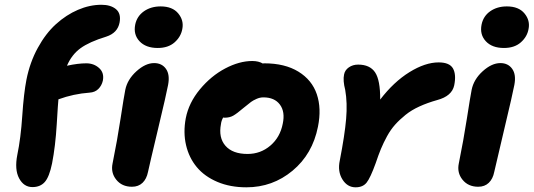

<svg xmlns="http://www.w3.org/2000/svg" viewBox="-20 -780 2257 812"><path d="M117.2 11.2Q80.6 11.2 60.8 -25.9Q41 -63 53.2 -125Q67.9 -195.8 74.2 -290.8Q80.6 -385.7 91.8 -442.9Q106.4 -516.6 139.9 -577.6Q173.3 -638.7 216.8 -678Q260.3 -717.3 309.8 -738.5Q359.4 -759.8 409.2 -759.8Q447.8 -759.8 470.2 -741.5Q492.7 -723.1 485.8 -685.1Q477.5 -640.6 429.2 -625Q357.4 -603 320.3 -575.9Q283.2 -548.8 263.2 -502Q309.6 -512.2 345.2 -512.2Q377 -512.2 399.2 -492.2Q421.4 -472.2 415 -439Q410.2 -418 396 -403.8Q381.8 -389.6 358.9 -388.2Q291 -383.3 227.1 -359.9Q225.6 -348.6 220 -255.1Q214.4 -161.6 200.2 -88.9Q188.5 -31.7 169.4 -10.3Q150.4 11.2 117.2 11.2ZM647 -577.1Q596.7 -577.1 570.1 -605.5Q543.5 -633.8 551.8 -675.8Q559.1 -711.4 588.6 -732.2Q618.2 -752.9 659.2 -752.9Q709.5 -752.9 733.9 -723.1Q758.3 -693.4 751 -657.2Q745.1 -624.5 718.3 -600.8Q691.4 -577.1 647 -577.1ZM538.1 9.8Q495.6 9.8 471.7 -20Q447.8 -49.8 456.1 -88.9Q476.1 -187.5 490 -279.1Q503.9 -370.6 509.8 -399.9Q518.6 -443.8 556.9 -478.5Q595.2 -513.2 631.8 -513.2Q664.6 -513.2 681.9 -488.8Q699.2 -464.4 690.9 -420.9Q684.1 -383.8 647.9 -232.4Q611.8 -81.1 606 -53.2Q600.1 -23.4 582.8 -6.8Q565.4 9.8 538.1 9.8Z M1022 12.2Q953.6 12.2 899.4 -10.7Q845.2 -33.7 812.3 -73.2Q779.3 -112.8 766.8 -166.3Q754.4 -219.7 765.6 -279.8Q778.3 -345.2 825.4 -402.1Q872.6 -459 932.4 -490.5Q992.2 -522 1046.9 -522Q1073.7 -522 1091.8 -511.2Q1093.8 -512.2 1097.7 -512.2Q1184.6 -512.2 1241.9 -477.1Q1299.3 -441.9 1319.8 -381.6Q1340.3 -321.3 1324.7 -244.1Q1301.8 -128.4 1217.3 -58.1Q1132.8 12.2 1022 12.2ZM914.6 -255.9Q903.3 -197.8 933.6 -163.3Q963.9 -128.9 1026.9 -128.9Q1082 -128.9 1123.3 -164.1Q1164.6 -199.2 1175.8 -256.8Q1186.5 -307.1 1163.8 -337.6Q1141.1 -368.2 1093.8 -368.2Q1079.1 -368.2 1064.5 -361.6Q1049.8 -355 1041.7 -348.9Q1033.7 -342.8 1010.7 -324.2Q981.4 -299.3 966.3 -290.8Q951.2 -282.2 929.7 -282.2Q925.8 -282.2 923.8 -283.2Q916 -269 914.6 -255.9Z M1483.9 12.2Q1448.7 12.2 1428 -21.5Q1407.2 -55.2 1417 -101.1Q1438 -209 1443.8 -276.9Q1449.7 -344.7 1439.9 -399.9Q1429.7 -439.5 1435.1 -464.8Q1438.5 -483.4 1455.3 -495.1Q1472.2 -506.8 1494.6 -506.8Q1544.4 -506.8 1566.4 -473.9Q1588.4 -440.9 1587.9 -358.9Q1645 -433.6 1711.7 -474.9Q1778.3 -516.1 1835 -516.1Q1881.3 -516.1 1895.8 -490.5Q1910.2 -464.8 1900.9 -418.9Q1891.1 -373.5 1829.1 -356.9Q1787.6 -345.2 1753.9 -329.8Q1720.2 -314.5 1695.1 -294.2Q1669.9 -273.9 1651.1 -252.9Q1632.3 -231.9 1616.9 -203.9Q1601.6 -175.8 1591.1 -150.4Q1580.6 -125 1568.8 -89.8Q1546.4 -27.8 1530.5 -7.8Q1514.6 12.2 1483.9 12.2Z M2111.3 -577.1Q2061 -577.1 2034.7 -605.5Q2008.3 -633.8 2016.6 -675.8Q2023.9 -711.9 2053.2 -732.4Q2082.5 -752.9 2123.5 -752.9Q2173.8 -752.9 2198.2 -723.1Q2222.7 -693.4 2215.3 -657.2Q2209.5 -624.5 2182.6 -600.8Q2155.8 -577.1 2111.3 -577.1ZM2002.4 9.8Q1960 9.8 1936 -20Q1912.1 -49.8 1920.4 -88.9Q1940.4 -187.5 1954.6 -279.1Q1968.8 -370.6 1974.6 -399.9Q1983.4 -444.3 2021.5 -478.8Q2059.6 -513.2 2096.2 -513.2Q2128.9 -513.2 2146.2 -488.8Q2163.6 -464.4 2155.3 -420.9Q2148.4 -383.8 2112.3 -232.4Q2076.2 -81.1 2070.3 -53.2Q2064.5 -23.4 2047.1 -6.8Q2029.8 9.8 2002.4 9.8Z"/></svg>

Font: Shantell Sans Normal
Style: Bold Italic
Weight: 700
Italic angle: -11.31°
Designer: Stephen Nixon, Anya Danilova, Shantell Martin
Foundry: Arrow Type
Version: Version 1.006;[559af2be0]